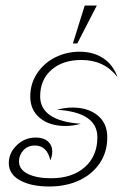

<svg xmlns="http://www.w3.org/2000/svg" viewBox="-20 -668 479 698"><path d="M90 -317Q90 -364 115 -401.5Q140 -439 181 -459.5Q222 -480 269 -480Q321 -480 356.5 -455.5Q392 -431 407 -388Q359 -450 276 -450Q208 -450 167 -414Q126 -378 126 -318Q126 -273 163.5 -248Q201 -223 274 -218Q245 -210 218 -210Q160 -210 125 -239Q90 -268 90 -317ZM12 -75Q12 -112 41 -140Q70 -168 110 -168Q138 -168 154 -154Q170 -140 170 -117Q170 -102 163 -85Q151 -139 107 -139Q81 -139 65 -121.5Q49 -104 49 -81Q49 -52 81 -36Q113 -20 165 -20Q243 -20 288.5 -60.5Q334 -101 334 -169Q334 -260 187 -269Q217 -277 243 -277Q300 -277 335 -248.5Q370 -220 370 -169Q370 -115 342.5 -74.5Q315 -34 267.5 -12Q220 10 159 10Q93 10 52.5 -12.5Q12 -35 12 -75ZM288 -648H332L261 -510H245Z"/></svg>

Font: Srisakdi
Style: Regular
Weight: 400
Designer: Cadson Demak Co.,Ltd.
Foundry: Cadson Demak Co.,Ltd.
Version: Version 1.000